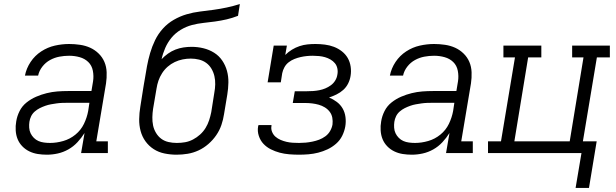

<svg xmlns="http://www.w3.org/2000/svg" viewBox="-20 -755 3040 947"><path d="M211 8Q188 8 166 4.5Q144 1 124.5 -8.5Q105 -18 90 -33.5Q75 -49 67 -68.5Q59 -88 57.5 -111Q56 -134 60 -156Q64 -182 76.5 -207Q89 -232 111 -249.5Q133 -267 158.5 -278Q184 -289 210.5 -295.5Q237 -302 263 -304Q289 -306 315 -306H431L439 -354Q443 -380 438 -406Q433 -432 415.5 -449Q398 -466 373 -473Q348 -480 321 -480Q297 -480 273 -475.5Q249 -471 227 -459Q205 -447 189 -426.5Q173 -406 168 -382H103Q110 -418 131 -449.5Q152 -481 183.5 -501.5Q215 -522 250.5 -530Q286 -538 321 -538Q348 -538 375 -534Q402 -530 425 -519.5Q448 -509 466.5 -491Q485 -473 495 -449.5Q505 -426 506 -398.5Q507 -371 503 -344L455 -58H512V0H380L397 -99Q382 -75 362 -53.5Q342 -32 317 -18Q292 -4 265 2Q238 8 211 8ZM227 -50Q259 -50 292 -59.5Q325 -69 352 -91Q379 -113 394 -144Q409 -175 415 -208L421 -248H315Q301 -248 287 -247.5Q273 -247 259 -245Q245 -243 231 -240.5Q217 -238 203 -233Q189 -228 176 -221.5Q163 -215 151.5 -205Q140 -195 133.5 -181.5Q127 -168 125 -154Q123 -140 124 -125Q125 -110 131 -97.5Q137 -85 147 -75Q157 -65 169.5 -59.5Q182 -54 197 -52Q212 -50 227 -50Z M851 8Q821 8 791.5 2Q762 -4 738 -19.5Q714 -35 697.5 -58Q681 -81 673.5 -109Q666 -137 666.5 -167.5Q667 -198 672 -228L687 -323Q689 -334 690.5 -344Q692 -354 694 -364Q699 -396 705 -428.5Q711 -461 720.5 -493.5Q730 -526 745 -557Q760 -588 783.5 -614Q807 -640 837.5 -657.5Q868 -675 900.5 -684.5Q933 -694 966 -698Q999 -702 1032.5 -706.5Q1066 -711 1098.5 -718Q1131 -725 1163 -735L1154 -677Q1126 -666 1098 -659.5Q1070 -653 1041 -649Q1012 -645 983.5 -642Q955 -639 926.5 -631.5Q898 -624 871.5 -608Q845 -592 826 -569Q807 -546 795 -518.5Q783 -491 777 -463Q791 -478 808.5 -490.5Q826 -503 845.5 -510.5Q865 -518 885 -521Q905 -524 925 -524Q955 -524 983.5 -517Q1012 -510 1036 -495Q1060 -480 1076 -456.5Q1092 -433 1099.5 -405.5Q1107 -378 1106.5 -348Q1106 -318 1101 -288L1085 -192Q1081 -165 1072 -138.5Q1063 -112 1046.5 -88Q1030 -64 1007.5 -44.5Q985 -25 959 -13Q933 -1 905.5 3.5Q878 8 851 8ZM852 -50Q873 -50 893 -53.5Q913 -57 932 -67Q951 -77 967 -91.5Q983 -106 994 -124Q1005 -142 1011.5 -162Q1018 -182 1022 -202L1037 -297Q1041 -318 1041.5 -339Q1042 -360 1037.5 -379.5Q1033 -399 1023 -416Q1013 -433 997.5 -444.5Q982 -456 962 -461Q942 -466 921 -466Q901 -466 881 -462Q861 -458 842 -449Q823 -440 807 -426Q791 -412 779.5 -394Q768 -376 761.5 -357Q755 -338 752 -318L735 -218Q732 -198 731.5 -177Q731 -156 735 -136.5Q739 -117 749.5 -99.5Q760 -82 775.5 -70.5Q791 -59 811 -54.5Q831 -50 852 -50Z M1455 8Q1431 8 1406.5 6Q1382 4 1359.5 -2Q1337 -8 1316 -18.5Q1295 -29 1279.5 -45.5Q1264 -62 1256.5 -85Q1249 -108 1253 -131Q1254 -133 1254 -134.5Q1254 -136 1255 -138H1319Q1319 -137 1319 -136Q1319 -135 1319 -134Q1316 -119 1322 -104.5Q1328 -90 1339 -80.5Q1350 -71 1364 -65Q1378 -59 1393 -55.5Q1408 -52 1423.5 -51Q1439 -50 1455 -50Q1471 -50 1487.5 -51.5Q1504 -53 1521 -56.5Q1538 -60 1554 -66Q1570 -72 1584.5 -82.5Q1599 -93 1608 -108.5Q1617 -124 1620 -141Q1622 -158 1619 -174.5Q1616 -191 1606 -204Q1596 -217 1582 -225.5Q1568 -234 1552 -238.5Q1536 -243 1519 -245Q1502 -247 1485 -247H1424L1434 -305H1494Q1509 -305 1524 -306Q1539 -307 1554.5 -310Q1570 -313 1584.5 -319Q1599 -325 1612 -334.5Q1625 -344 1633.5 -358Q1642 -372 1644 -387Q1647 -402 1644 -417Q1641 -432 1632 -443Q1623 -454 1610 -461.5Q1597 -469 1583 -473Q1569 -477 1553.5 -478.5Q1538 -480 1523 -480Q1508 -480 1493 -478.5Q1478 -477 1462.5 -473.5Q1447 -470 1432 -464Q1417 -458 1404 -448Q1391 -438 1383 -423.5Q1375 -409 1372 -394L1365 -349H1300L1330 -530H1395L1387 -484Q1402 -499 1420 -510Q1438 -521 1457.5 -527.5Q1477 -534 1496.5 -536Q1516 -538 1536 -538Q1559 -538 1582.5 -535Q1606 -532 1627 -524Q1648 -516 1666 -502Q1684 -488 1695 -469Q1706 -450 1709.5 -426.5Q1713 -403 1709 -380Q1706 -361 1697 -343Q1688 -325 1673 -311.5Q1658 -298 1639.5 -289Q1621 -280 1603 -274Q1623 -266 1641 -252.5Q1659 -239 1670 -220Q1681 -201 1684 -177.5Q1687 -154 1683 -131Q1679 -108 1668 -85.5Q1657 -63 1637.5 -46Q1618 -29 1595.5 -18.5Q1573 -8 1549.5 -2Q1526 4 1502 6Q1478 8 1455 8Z M2011 8Q1988 8 1966 4.5Q1944 1 1924.5 -8.5Q1905 -18 1890 -33.5Q1875 -49 1867 -68.5Q1859 -88 1857.5 -111Q1856 -134 1860 -156Q1864 -182 1876.5 -207Q1889 -232 1911 -249.5Q1933 -267 1958.5 -278Q1984 -289 2010.5 -295.5Q2037 -302 2063 -304Q2089 -306 2115 -306H2231L2239 -354Q2243 -380 2238 -406Q2233 -432 2215.5 -449Q2198 -466 2173 -473Q2148 -480 2121 -480Q2097 -480 2073 -475.5Q2049 -471 2027 -459Q2005 -447 1989 -426.5Q1973 -406 1968 -382H1903Q1910 -418 1931 -449.5Q1952 -481 1983.5 -501.5Q2015 -522 2050.5 -530Q2086 -538 2121 -538Q2148 -538 2175 -534Q2202 -530 2225 -519.5Q2248 -509 2266.5 -491Q2285 -473 2295 -449.5Q2305 -426 2306 -398.5Q2307 -371 2303 -344L2255 -58H2312V0H2180L2197 -99Q2182 -75 2162 -53.5Q2142 -32 2117 -18Q2092 -4 2065 2Q2038 8 2011 8ZM2027 -50Q2059 -50 2092 -59.5Q2125 -69 2152 -91Q2179 -113 2194 -144Q2209 -175 2215 -208L2221 -248H2115Q2101 -248 2087 -247.5Q2073 -247 2059 -245Q2045 -243 2031 -240.5Q2017 -238 2003 -233Q1989 -228 1976 -221.5Q1963 -215 1951.5 -205Q1940 -195 1933.5 -181.5Q1927 -168 1925 -154Q1923 -140 1924 -125Q1925 -110 1931 -97.5Q1937 -85 1947 -75Q1957 -65 1969.5 -59.5Q1982 -54 1997 -52Q2012 -50 2027 -50Z M2819 172 2848 0H2387V-58H2451L2520 -472H2463V-530H2650V-472H2585L2517 -58H2790L2858 -472H2802V-530H2988V-472H2924L2855 -58H2923L2885 172Z"/></svg>

Font: Iosevka Slab LtExObl
Style: Regular
Weight: 300
Width: 7
Italic angle: -9°
Monospace: yes
Designer: Belleve Invis
Foundry: Belleve Invis
Version: Version 11.1.0; ttfautohint (v1.8.3)